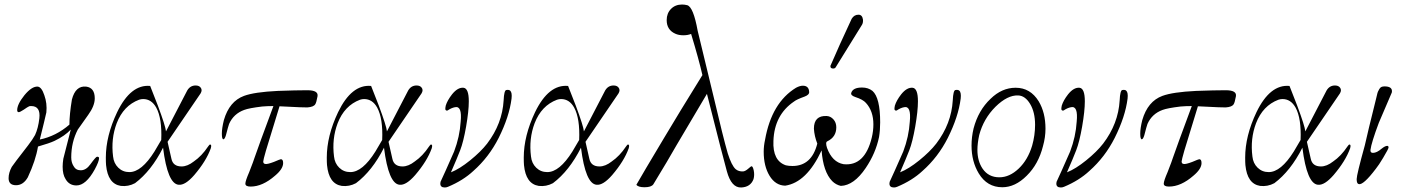

<svg xmlns="http://www.w3.org/2000/svg" viewBox="-20 -816 6195 849"><path d="M399 -67Q360 4 318 4Q286 4 270 -24Q257 -44 257 -79Q257 -94 260 -114L293 -243Q267 -215 221 -193Q200 -183 148 -168Q138 -107 103 -32Q83 3 51 3Q18 3 18 -28Q18 -52 32 -78Q38 -88 104 -173Q126 -202 135 -219Q149 -249 154 -293Q160 -347 118 -347Q111 -347 109 -346Q102 -343 85 -331Q68 -320 63 -320Q56 -320 56 -329Q56 -355 88 -395Q121 -435 147 -433Q164 -431 176 -395Q189 -359 185 -319Q178 -287 156 -199Q228 -214 287 -265Q287 -310 298 -376Q314 -438 361 -433Q399 -428 399 -381Q399 -348 370 -308L324 -243Q295 -187 295 -120Q295 -98 305 -82Q315 -63 337 -63Q361 -63 380 -90Q404 -123 409 -123Q418 -123 418 -117Q418 -102 399 -67Z M912 -160Q892 -104 839 -42Q799 4 770 1Q721 -3 701 -163Q649 -60 577 -6Q547 10 514 6Q457 -3 449 -86Q448 -97 448 -119Q448 -215 498 -320Q558 -444 644 -436Q675 -357 678 -349Q712 -258 714 -235L808 -416Q821 -438 845 -438Q860 -438 867 -429Q876 -418 867 -403L721 -189L738 -114Q745 -80 783 -80Q809 -80 837 -102Q872 -126 900 -168Q906 -177 909 -177Q917 -177 912 -160ZM663 -146 693 -197Q697 -292 671 -340Q650 -378 613 -378Q604 -378 595 -375Q526 -349 496 -271Q470 -202 480 -124Q483 -94 503 -74.5Q523 -55 552 -55Q606 -55 663 -146Z M1384 -390Q1379 -362 1374 -355Q1367 -343 1339 -341Q1333 -340 1216 -346L1156 -150Q1144 -108 1144 -102Q1144 -92 1153 -91Q1162 -89 1191 -100Q1219 -112 1222 -112Q1232 -112 1232 -95Q1232 -69 1196 -39Q1141 9 1088 9Q1065 9 1065 -4Q1065 -16 1082 -55Q1103 -109 1105 -117Q1121 -164 1189 -347Q1161 -347 1139 -345Q1081 -338 1060 -330Q1013 -313 993 -268Q989 -257 979 -218Q974 -201 968 -200Q961 -200 961 -225Q961 -249 970 -285Q994 -368 1059 -392Q1105 -409 1208 -414Q1290 -417 1339 -417Q1389 -417 1384 -390Z M1889 -160Q1869 -104 1816 -42Q1776 4 1747 1Q1698 -3 1678 -163Q1626 -60 1554 -6Q1524 10 1491 6Q1434 -3 1426 -86Q1425 -97 1425 -119Q1425 -215 1475 -320Q1535 -444 1621 -436Q1652 -357 1655 -349Q1689 -258 1691 -235L1785 -416Q1798 -438 1822 -438Q1837 -438 1844 -429Q1853 -418 1844 -403L1698 -189L1715 -114Q1722 -80 1760 -80Q1786 -80 1814 -102Q1849 -126 1877 -168Q1883 -177 1886 -177Q1894 -177 1889 -160ZM1640 -146 1670 -197Q1674 -292 1648 -340Q1627 -378 1590 -378Q1581 -378 1572 -375Q1503 -349 1473 -271Q1447 -202 1457 -124Q1460 -94 1480 -74.5Q1500 -55 1529 -55Q1583 -55 1640 -146Z M2242 -380Q2232 -300 2185 -206Q2142 -121 2073 -60Q2028 -18 1961 10Q1954 13 1947 13Q1927 13 1927 -4Q1927 -9 1928 -12Q1945 -48 1988 -146Q2013 -212 2017 -278Q2024 -349 1992 -342Q1976 -339 1960 -328Q1955 -325 1950 -330Q1948 -337 1951 -349Q1958 -372 1979 -399Q2004 -430 2029 -428Q2053 -426 2053 -368Q2053 -325 2041 -256Q2029 -188 2015 -152Q2002 -118 1974 -54Q2012 -69 2059 -107Q2106 -145 2134 -181Q2201 -269 2207 -372Q2209 -417 2219 -418Q2231 -420 2236 -415Q2245 -407 2242 -380Z M2760 -160Q2740 -104 2687 -42Q2647 4 2618 1Q2569 -3 2549 -163Q2497 -60 2425 -6Q2395 10 2362 6Q2305 -3 2297 -86Q2296 -97 2296 -119Q2296 -215 2346 -320Q2406 -444 2492 -436Q2523 -357 2526 -349Q2560 -258 2562 -235L2656 -416Q2669 -438 2693 -438Q2708 -438 2715 -429Q2724 -418 2715 -403L2569 -189L2586 -114Q2593 -80 2631 -80Q2657 -80 2685 -102Q2720 -126 2748 -168Q2754 -177 2757 -177Q2765 -177 2760 -160ZM2511 -146 2541 -197Q2545 -292 2519 -340Q2498 -378 2461 -378Q2452 -378 2443 -375Q2374 -349 2344 -271Q2318 -202 2328 -124Q2331 -94 2351 -74.5Q2371 -55 2400 -55Q2454 -55 2511 -146Z M3312 -24Q3299 11 3258 13Q3236 14 3220 -4Q3204 -22 3194 -59Q3180 -108 3106 -401L2971 -173Q2936 -111 2869 -1Q2860 12 2830 12Q2802 12 2794 1Q2820 -45 2917 -207Q2980 -313 3086 -484Q3070 -554 3036 -666Q3021 -660 3002 -660Q2981 -660 2966 -667Q2928 -684 2928 -727Q2928 -757 2947 -776.5Q2966 -796 2996 -796Q3007 -796 3019 -793Q3046 -785 3065 -680Q3065 -679 3137 -382Q3177 -211 3198 -138Q3215 -84 3233 -68Q3246 -57 3266 -58Q3276 -59 3288.5 -70Q3301 -81 3303 -81Q3309 -81 3313 -62Q3317 -42 3312 -24Z M3867 -210Q3852 -138 3808 -73Q3756 4 3698 6Q3676 1 3660 -15Q3620 -56 3613 -151Q3547 -9 3452 5Q3409 4 3383 -38.5Q3357 -81 3357 -145Q3357 -171 3363 -198Q3392 -362 3500 -428Q3517 -437 3530 -437Q3557 -437 3558 -409Q3559 -397 3538 -389Q3502 -376 3491 -367Q3404 -308 3400 -193Q3396 -105 3455 -85Q3468 -82 3484 -82Q3569 -82 3594 -181Q3581 -214 3579 -247Q3579 -306 3636 -303Q3653 -302 3665.5 -288Q3678 -274 3678 -253Q3678 -210 3638 -191Q3629 -187 3637 -162Q3660 -99 3710 -90Q3804 -80 3835 -208Q3842 -237 3842 -266Q3842 -325 3809 -361Q3796 -376 3762 -387Q3741 -394 3744 -405Q3751 -429 3792 -429Q3819 -429 3838 -414Q3872 -384 3872 -275Q3872 -240 3867 -210ZM3746 -733Q3757 -751 3776 -751Q3793 -751 3796 -729Q3797 -716 3792 -707L3675 -518Q3672 -513 3664 -513Q3652 -513 3652 -523Q3652 -526 3653 -527Q3689 -611 3746 -733Z M4228 -380Q4218 -300 4171 -206Q4128 -121 4059 -60Q4014 -18 3947 10Q3940 13 3933 13Q3913 13 3913 -4Q3913 -9 3914 -12Q3931 -48 3974 -146Q3999 -212 4003 -278Q4010 -349 3978 -342Q3962 -339 3946 -328Q3941 -325 3936 -330Q3934 -337 3937 -349Q3944 -372 3965 -399Q3990 -430 4015 -428Q4039 -426 4039 -368Q4039 -325 4027 -256Q4015 -188 4001 -152Q3988 -118 3960 -54Q3998 -69 4045 -107Q4092 -145 4120 -181Q4187 -269 4193 -372Q4195 -417 4205 -418Q4217 -420 4222 -415Q4231 -407 4228 -380Z M4592 -170Q4572 -90 4520 -39Q4469 12 4412 12Q4345 12 4308 -49Q4276 -102 4276 -172Q4276 -210 4285 -248Q4306 -328 4360 -379Q4410 -428 4471 -428Q4536 -428 4573 -368Q4603 -318 4603 -247Q4603 -209 4592 -170ZM4544 -172Q4557 -218 4557 -264Q4557 -320 4535 -356.5Q4513 -393 4482 -394Q4435 -396 4382 -344Q4329 -291 4310 -219Q4302 -182 4302 -153Q4302 -104 4325 -70Q4351 -32 4399 -32Q4444 -32 4484.5 -70.5Q4525 -109 4544 -172Z M4966 -380Q4956 -300 4909 -206Q4866 -121 4797 -60Q4752 -18 4685 10Q4678 13 4671 13Q4651 13 4651 -4Q4651 -9 4652 -12Q4669 -48 4712 -146Q4737 -212 4741 -278Q4748 -349 4716 -342Q4700 -339 4684 -328Q4679 -325 4674 -330Q4672 -337 4675 -349Q4682 -372 4703 -399Q4728 -430 4753 -428Q4777 -426 4777 -368Q4777 -325 4765 -256Q4753 -188 4739 -152Q4726 -118 4698 -54Q4736 -69 4783 -107Q4830 -145 4858 -181Q4925 -269 4931 -372Q4933 -417 4943 -418Q4955 -420 4960 -415Q4969 -407 4966 -380Z M5445 -390Q5440 -362 5435 -355Q5428 -343 5400 -341Q5394 -340 5277 -346L5217 -150Q5205 -108 5205 -102Q5205 -92 5214 -91Q5223 -89 5252 -100Q5280 -112 5283 -112Q5293 -112 5293 -95Q5293 -69 5257 -39Q5202 9 5149 9Q5126 9 5126 -4Q5126 -16 5143 -55Q5164 -109 5166 -117Q5182 -164 5250 -347Q5222 -347 5200 -345Q5142 -338 5121 -330Q5074 -313 5054 -268Q5050 -257 5040 -218Q5035 -201 5029 -200Q5022 -200 5022 -225Q5022 -249 5031 -285Q5055 -368 5120 -392Q5166 -409 5269 -414Q5351 -417 5400 -417Q5450 -417 5445 -390Z M5950 -160Q5930 -104 5877 -42Q5837 4 5808 1Q5759 -3 5739 -163Q5687 -60 5615 -6Q5585 10 5552 6Q5495 -3 5487 -86Q5486 -97 5486 -119Q5486 -215 5536 -320Q5596 -444 5682 -436Q5713 -357 5716 -349Q5750 -258 5752 -235L5846 -416Q5859 -438 5883 -438Q5898 -438 5905 -429Q5914 -418 5905 -403L5759 -189L5776 -114Q5783 -80 5821 -80Q5847 -80 5875 -102Q5910 -126 5938 -168Q5944 -177 5947 -177Q5955 -177 5950 -160ZM5701 -146 5731 -197Q5735 -292 5709 -340Q5688 -378 5651 -378Q5642 -378 5633 -375Q5564 -349 5534 -271Q5508 -202 5518 -124Q5521 -94 5541 -74.5Q5561 -55 5590 -55Q5644 -55 5701 -146Z M6134 -406Q6105 -337 6077 -273Q6044 -185 6040 -153Q6039 -140 6051 -140Q6068 -140 6090 -159Q6105 -171 6114 -171Q6120 -171 6120 -164Q6120 -158 6096 -118Q6077 -86 6064 -70Q6008 4 5988 -2Q5979 -4 5979 -24Q5979 -43 6015 -173Q6028 -232 6065 -380Q6066 -383 6068.5 -394.5Q6071 -406 6073 -410.5Q6075 -415 6079 -422Q6083 -429 6088.5 -431.5Q6094 -434 6102 -434Q6135 -434 6135 -413Q6135 -408 6134 -406Z"/></svg>

Font: GFS Gazis
Style: Regular
Weight: 400
Designer: George Matthiopoulos
Foundry: George Matthiopoulos
Version: Version 1.0